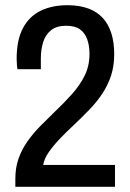

<svg xmlns="http://www.w3.org/2000/svg" viewBox="-20 -718 499 738"><path d="M39 0V-32Q39 -74 51.5 -109Q64 -144 85.5 -174.5Q107 -205 133.5 -232Q160 -259 187 -285Q225 -321 256 -355.5Q287 -390 305.5 -427.5Q324 -465 324 -511Q324 -543 315 -567.5Q306 -592 287 -605.5Q268 -619 234 -619Q198 -619 176.5 -602Q155 -585 146 -556.5Q137 -528 137 -493V-452H47Q46 -458 45 -468.5Q44 -479 44 -492Q44 -565 68.5 -610.5Q93 -656 137 -677Q181 -698 239 -698Q285 -698 319 -685.5Q353 -673 375 -649Q397 -625 408 -590Q419 -555 419 -510Q419 -466 407.5 -429.5Q396 -393 374.5 -360Q353 -327 323.5 -296.5Q294 -266 258 -232Q232 -208 208 -182.5Q184 -157 167 -132.5Q150 -108 146 -84H422V0Z"/></svg>

Font: Archivo Condensed Medium
Style: Regular
Weight: 500
Width: 3
Designer: Hector Gatti
Foundry: Omnibus-Type
Version: Version 2.001